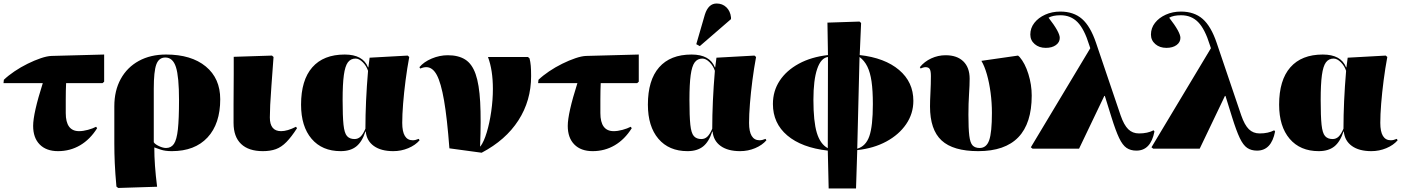

<svg xmlns="http://www.w3.org/2000/svg" viewBox="-32 -848 7995 1095"><path d="M299 14Q232 14 194.5 -24Q157 -62 157 -130Q157 -201 212 -374H-12L-10 -393Q15 -417 50.5 -441Q86 -465 125.5 -484.5Q165 -504 200.5 -516Q236 -528 261 -529L562 -537V-382L553 -374H345Q344 -351 343.5 -330.5Q343 -310 343 -281Q343 -252 343 -203Q343 -100 419 -100Q442 -100 469.5 -107.5Q497 -115 516 -125L522 -117Q482 -53 425 -19.5Q368 14 299 14Z M642 224 632 216Q625 139 622.5 82Q620 25 620 -29V-242Q620 -331 656.5 -397.5Q693 -464 759.5 -500.5Q826 -537 915 -537Q1059 -537 1141.5 -469Q1224 -401 1224 -282Q1224 -142 1151.5 -64Q1079 14 948 14Q910 14 885 5.5Q860 -3 849 -7H848Q848 92 864 217ZM915 -4Q944 -4 960 -27.5Q976 -51 982.5 -110.5Q989 -170 989 -277Q989 -410 971.5 -465Q954 -520 911 -520Q874 -520 859.5 -480.5Q845 -441 845 -342V-37Q851 -26 874 -15Q897 -4 915 -4Z M1467 14Q1386 14 1343 -27Q1300 -68 1300 -147Q1300 -155 1300 -184Q1300 -213 1300 -254.5Q1300 -296 1300.5 -341.5Q1301 -387 1301 -427Q1301 -467 1301 -493.5Q1301 -520 1301 -524L1519 -531L1528 -523Q1521 -425 1516 -359Q1511 -293 1509 -250Q1507 -207 1507 -178Q1507 -100 1571 -100Q1607 -100 1656 -125L1662 -117Q1630 -67 1601.5 -38Q1573 -9 1541.5 2.5Q1510 14 1467 14Z M1911 14Q1805 14 1745 -56.5Q1685 -127 1685 -251Q1685 -391 1749 -464Q1813 -537 1934 -537Q2038 -537 2067 -464H2069L2076 -519L2293 -531L2302 -523Q2290 -459 2281 -389.5Q2272 -320 2267 -257Q2262 -194 2262 -147Q2262 -48 2322 -48Q2337 -48 2356 -56L2361 -48Q2337 -20 2296.5 -3Q2256 14 2211 14Q2141 14 2100 -15.5Q2059 -45 2054 -98H2052Q2033 -39 1999.5 -12.5Q1966 14 1911 14ZM1990 -55Q2010 -55 2024.5 -69Q2039 -83 2052 -114Q2052 -267 2067 -444Q2058 -472 2037 -493Q2016 -514 1996 -514Q1968 -514 1952 -492.5Q1936 -471 1929 -419.5Q1922 -368 1922 -279Q1922 -185 1927 -137Q1932 -89 1947 -72Q1962 -55 1990 -55Z M2715 23 2531 -2Q2518 -174 2500.5 -275Q2483 -376 2459 -420.5Q2435 -465 2399 -465Q2383 -465 2365 -457L2360 -465Q2385 -495 2430 -514Q2475 -533 2522 -533Q2582 -533 2621 -508.5Q2660 -484 2680.5 -425.5Q2701 -367 2706.5 -266Q2712 -165 2706 -13H2708Q2728 -40 2744 -93Q2760 -146 2769.5 -212Q2779 -278 2779 -341Q2779 -448 2751 -523H2979L2988 -515Q2993 -496 2995 -473Q2997 -450 2997 -414Q2997 -274 2924.5 -161.5Q2852 -49 2715 23Z M3348 14Q3281 14 3243.5 -24Q3206 -62 3206 -130Q3206 -201 3261 -374H3037L3039 -393Q3064 -417 3099.5 -441Q3135 -465 3174.5 -484.5Q3214 -504 3249.5 -516Q3285 -528 3310 -529L3611 -537V-382L3602 -374H3394Q3393 -351 3392.5 -330.5Q3392 -310 3392 -281Q3392 -252 3392 -203Q3392 -100 3468 -100Q3491 -100 3518.5 -107.5Q3546 -115 3565 -125L3571 -117Q3531 -53 3474 -19.5Q3417 14 3348 14Z M3889 14Q3783 14 3723 -56.5Q3663 -127 3663 -251Q3663 -391 3727 -464Q3791 -537 3912 -537Q4016 -537 4045 -464H4047L4054 -519L4271 -531L4280 -523Q4268 -459 4259 -389.5Q4250 -320 4245 -257Q4240 -194 4240 -147Q4240 -48 4300 -48Q4315 -48 4334 -56L4339 -48Q4315 -20 4274.5 -3Q4234 14 4189 14Q4119 14 4078 -15.5Q4037 -45 4032 -98H4030Q4011 -39 3977.5 -12.5Q3944 14 3889 14ZM3968 -55Q3988 -55 4002.5 -69Q4017 -83 4030 -114Q4030 -267 4045 -444Q4036 -472 4015 -493Q3994 -514 3974 -514Q3946 -514 3930 -492.5Q3914 -471 3907 -419.5Q3900 -368 3900 -279Q3900 -185 3905 -137Q3910 -89 3925 -72Q3940 -55 3968 -55ZM3959 -585 3939 -596 3988 -765Q4008 -828 4055 -828Q4088 -828 4110.5 -806.5Q4133 -785 4137 -749V-739Z M4694 227 4689 11Q4540 -6 4458 -75.5Q4376 -145 4376 -255Q4376 -329 4414.5 -387.5Q4453 -446 4523.5 -484.5Q4594 -523 4690 -534L4687 -719L4870 -725L4879 -717L4871 -534Q5014 -518 5095.5 -449Q5177 -380 5177 -273Q5177 -200 5136 -140Q5095 -80 5023 -41Q4951 -2 4857 8L4850 227ZM4689 -3 4690 -523Q4650 -518 4628.5 -455Q4607 -392 4607 -279Q4607 -155 4626.5 -90.5Q4646 -26 4689 -3ZM4857 0Q4906 -14 4926 -71.5Q4946 -129 4946 -254Q4946 -332 4938.5 -383.5Q4931 -435 4914.5 -468.5Q4898 -502 4870 -523Z M5547 14Q5404 14 5338 -47Q5272 -108 5272 -241Q5272 -273 5274.5 -320.5Q5277 -368 5277 -414Q5277 -443 5270.5 -454Q5264 -465 5246 -465Q5241 -465 5232 -462.5Q5223 -460 5219 -457L5214 -465Q5240 -497 5279 -515Q5318 -533 5361 -533Q5426 -533 5462 -498Q5498 -463 5498 -399Q5498 -363 5494.5 -310.5Q5491 -258 5491 -193Q5491 -115 5496 -74Q5501 -33 5515 -18.5Q5529 -4 5555 -4Q5594 -4 5609.5 -48.5Q5625 -93 5625 -204Q5625 -262 5617.5 -319Q5610 -376 5596.5 -423.5Q5583 -471 5565 -501L5774 -531L5783 -523Q5814 -487 5833 -426Q5852 -365 5852 -303Q5852 14 5547 14Z M6547 -105 6552 -98Q6531 11 6449 11Q6416 11 6393 -4.5Q6370 -20 6350.5 -61Q6331 -102 6307 -179L6269 -301H6266L6122 0H5857L5847 -8L6186 -573L6180 -591Q6152 -682 6113.5 -721.5Q6075 -761 6016 -761Q5972 -761 5948 -747Q6012 -665 6012 -632Q6012 -607 5990 -591Q5968 -575 5932 -575Q5894 -575 5869 -596.5Q5844 -618 5844 -651Q5844 -688 5867 -717.5Q5890 -747 5929 -764.5Q5968 -782 6015 -782Q6091 -782 6139 -740Q6187 -698 6219 -603L6359 -190Q6378 -135 6402.5 -111Q6427 -87 6464 -87Q6513 -87 6547 -105Z M7235 -105 7240 -98Q7219 11 7137 11Q7104 11 7081 -4.5Q7058 -20 7038.5 -61Q7019 -102 6995 -179L6957 -301H6954L6810 0H6545L6535 -8L6874 -573L6868 -591Q6840 -682 6801.5 -721.5Q6763 -761 6704 -761Q6660 -761 6636 -747Q6700 -665 6700 -632Q6700 -607 6678 -591Q6656 -575 6620 -575Q6582 -575 6557 -596.5Q6532 -618 6532 -651Q6532 -688 6555 -717.5Q6578 -747 6617 -764.5Q6656 -782 6703 -782Q6779 -782 6827 -740Q6875 -698 6907 -603L7047 -190Q7066 -135 7090.5 -111Q7115 -87 7152 -87Q7201 -87 7235 -105Z M7489 14Q7383 14 7323 -56.5Q7263 -127 7263 -251Q7263 -391 7327 -464Q7391 -537 7512 -537Q7616 -537 7645 -464H7647L7654 -519L7871 -531L7880 -523Q7868 -459 7859 -389.5Q7850 -320 7845 -257Q7840 -194 7840 -147Q7840 -48 7900 -48Q7915 -48 7934 -56L7939 -48Q7915 -20 7874.5 -3Q7834 14 7789 14Q7719 14 7678 -15.5Q7637 -45 7632 -98H7630Q7611 -39 7577.5 -12.5Q7544 14 7489 14ZM7568 -55Q7588 -55 7602.5 -69Q7617 -83 7630 -114Q7630 -267 7645 -444Q7636 -472 7615 -493Q7594 -514 7574 -514Q7546 -514 7530 -492.5Q7514 -471 7507 -419.5Q7500 -368 7500 -279Q7500 -185 7505 -137Q7510 -89 7525 -72Q7540 -55 7568 -55Z"/></svg>

Font: Literata 72pt Black
Style: Regular
Weight: 900
Designer: Latin by Veronika Burian and Jose Scaglione. Greek by Irene Vlachou. Cyrillic by Vera Evstafieva.
Foundry: TypeTogether
Version: Version 3.002